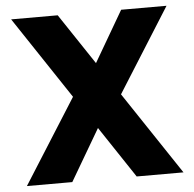

<svg xmlns="http://www.w3.org/2000/svg" viewBox="-51 -753 815 805"><g transform="rotate(-5 356.5 -351.0)"><path d="M25 -702H221L689 0H492ZM377 -266 221 0H30L281 -397ZM333 -436 488 -702H679L429 -305Z"/></g></svg>

Font: Parkinsans Light
Style: Bold
Weight: 700
Version: Version 1.000